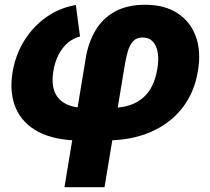

<svg xmlns="http://www.w3.org/2000/svg" viewBox="-20 -567 866 791"><path d="M245.6 204.1 333.5 -329.1Q344.2 -392.6 373.5 -441.9Q402.8 -491.2 453.4 -519.3Q503.9 -547.4 578.6 -547.4Q657.2 -547.4 710.7 -512.9Q764.2 -478.5 786.6 -417.2Q809.1 -356 795.4 -274.9Q781.2 -186.5 731.2 -122.3Q681.2 -58.1 600.8 -23.2Q520.5 11.7 414.1 11.7H311.5Q206.1 11.7 138.9 -23.4Q71.8 -58.6 44.9 -122.1Q18.1 -185.5 31.7 -269.5Q43.9 -341.3 80.1 -399.7Q116.2 -458 170.7 -496.3Q225.1 -534.7 292.5 -546.4L309.6 -416.5Q282.7 -410.2 260 -391.1Q237.3 -372.1 221.7 -342.3Q206.1 -312.5 199.7 -273.9Q191.9 -227.1 203.4 -193.4Q214.8 -159.7 247.3 -141.1Q279.8 -122.6 334 -122.6H436.5Q493.2 -122.6 532.7 -140.9Q572.3 -159.2 595.9 -194.8Q619.6 -230.5 627.9 -281.7Q634.8 -320.3 629.9 -349.9Q625 -379.4 609.4 -396Q593.8 -412.6 567.4 -412.6Q543 -412.6 528.8 -397.5Q514.6 -382.3 507.1 -357.2Q499.5 -332 494.6 -302.2L410.6 204.1Z"/></svg>

Font: Inter 20pt ExtraBold
Style: Italic
Weight: 800
Italic angle: -9.3988°
Version: Version 4.001;git-66647c0bb